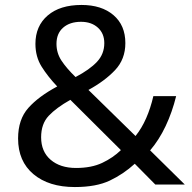

<svg xmlns="http://www.w3.org/2000/svg" viewBox="-20 -745 776 775"><path d="M309 -725Q390 -725 438 -684Q486 -643 486 -571Q486 -506 444.5 -462Q403 -418 337 -382L527 -196Q552 -227 570 -268Q588 -309 599 -357H691Q675 -292 648.5 -236Q622 -180 586 -138L726 0H607L524 -84Q478 -42 423 -16Q368 10 282 10Q177 10 115 -42Q53 -94 53 -186Q53 -263 94.5 -309.5Q136 -356 211 -396Q173 -436 148 -476Q123 -516 123 -568Q123 -640 172.5 -682.5Q222 -725 309 -725ZM307 -657Q262 -657 235 -633.5Q208 -610 208 -568Q208 -531 228 -500.5Q248 -470 285 -434Q342 -464 371.5 -495.5Q401 -527 401 -571Q401 -610 375 -633.5Q349 -657 307 -657ZM264 -342Q207 -310 176.5 -277.5Q146 -245 146 -191Q146 -133 184.5 -100Q223 -67 287 -67Q349 -67 392.5 -87.5Q436 -108 468 -139Z"/></svg>

Font: Noto Sans Thai Looped UI Narrow
Style: Regular
Weight: 400
Width: 4
Designer: Cadson Demak Team
Foundry: Cadson Demak Co., Ltd.
Version: Version 1.000